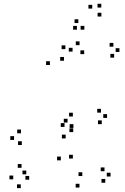

<svg xmlns="http://www.w3.org/2000/svg" viewBox="-20 -971 660 1016"><path d="M327.5 -238.5V-258.5H307.5V-238.5ZM367.5 -272V-292H347.5V-272ZM321.5 -299.5V-319.5H301.5V-299.5ZM91 -265.5V-285.5H71V-265.5ZM54.5 -230.5V-250.5H34.5V-230.5ZM95.5 -203.5V-223.5H75.5V-203.5ZM518.5 -314V-334H498.5V-314ZM546.5 -347V-367H526.5V-347ZM514.5 -375V-395H494.5V-375ZM365.5 -354.5V-374.5H345.5V-354.5ZM337.5 -322.5V-342.5H317.5V-322.5ZM368.5 -294V-314H348.5V-294ZM537 -4V-24H517V-4ZM565 -37V-57H545V-37ZM533 -65V-85H513V-65ZM415.5 -39.5V-59.5H395.5V-39.5ZM365.5 -132V-152H345.5V-132ZM425.5 -684.5V-704.5H405.5V-684.5ZM401 -732V-752H381V-732ZM364 -698V-718H344V-698ZM302 -122.5V-142.5H282V-122.5ZM400.5 21.5V1.5H380.5V21.5ZM134.5 -20V-40H114.5V-20ZM94 -83V-103H74V-83ZM119 -48.5V-68.5H99V-48.5ZM318.5 -649.5V-669.5H298.5V-649.5ZM584 -666V-686H564V-666ZM612 -696V-716H592V-696ZM580 -724V-744H560V-724ZM326 -711V-731H306V-711ZM244 -627V-647H224V-627ZM50 -22V-42H30V-22ZM90 24.5V4.5H70V24.5ZM394.5 -849V-869H374.5V-849ZM468 -925.5V-945.5H448V-925.5ZM516 -931V-951H496V-931ZM516.5 -883.5V-903.5H496.5V-883.5ZM426.5 -814V-834H406.5V-814ZM387 -814V-834H367V-814Z"/></svg>

Font: Monaspace Radon Dots Var
Style: Regular
Weight: 400
Designer: Riley Cran and the Lettermatic Team
Version: Version 1.100 (Monaspace Radon Dots)